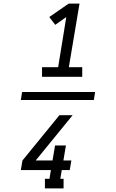

<svg xmlns="http://www.w3.org/2000/svg" viewBox="-20 -870 640 1060"><path d="M212 -446V-499H301L346 -776L285 -733L252 -776L359 -850H419L360 -499H434V-446ZM331 170H228V117H253L261 69H95L104 16L308 -234H381L177 16H270L284 -67H344L330 16H374L365 69H321L313 117H331ZM498 -318H95L102 -362H505Z"/></svg>

Font: Iosevka Slab LtExObl
Style: Regular
Weight: 300
Width: 7
Italic angle: -9°
Monospace: yes
Designer: Belleve Invis
Foundry: Belleve Invis
Version: Version 11.1.0; ttfautohint (v1.8.3)